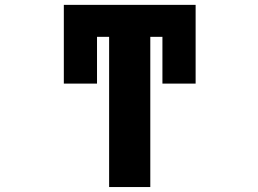

<svg xmlns="http://www.w3.org/2000/svg" viewBox="-20 -752 1040 774"><path d="M419.9 -603.5H371.1V-415H237.3V-732.4H768.6V-415H634.8V-603.5H585.9V2H419.9Z"/></svg>

Font: Gen Shin Gothic Monospace Heavy
Style: Bold
Weight: 800
Designer: [Source Han Sans]
Ryoko NISHIZUKA  (kana & ideographs); Paul D. Hunt (Latin, Greek & Cyrillic); Wenlong ZHANG  (bopomofo
Version: Version 1.002.20150607